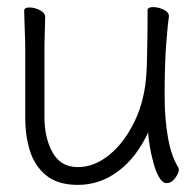

<svg xmlns="http://www.w3.org/2000/svg" viewBox="-20 -504 540 540"><path d="M455 -457Q452 -439 447.5 -381Q443 -323 443 -237Q443 -169 452.5 -116.5Q462 -64 481 -34Q483 -30 483 -27Q483 -17 472.5 -3Q462 11 449 11Q437 11 427.5 -5.5Q418 -22 411.5 -46Q405 -70 401 -94Q397 -118 397 -132Q364 -61 312.5 -22.5Q261 16 199 16Q142 16 109.5 -11Q77 -38 64 -80.5Q51 -123 51 -171V-368Q51 -374 50.5 -395Q50 -416 49 -439.5Q48 -463 48 -474Q48 -483 63 -483Q77 -483 92 -475.5Q107 -468 107 -456Q107 -448 106.5 -431.5Q106 -415 105.5 -397.5Q105 -380 105 -368V-175Q105 -116 128 -75Q151 -34 199 -34Q245 -34 287.5 -68.5Q330 -103 359 -163.5Q388 -224 392 -301Q393 -316 393.5 -341.5Q394 -367 394.5 -394.5Q395 -422 395 -444Q395 -466 395 -475Q395 -484 411 -484Q425 -484 440 -477Q455 -470 455 -459Z"/></svg>

Font: Moon Stars Kai T HW Light
Style: Regular
Weight: 300
Designer: GuiWonder
Version: Version 1.101